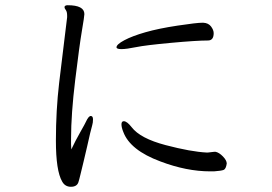

<svg xmlns="http://www.w3.org/2000/svg" viewBox="-20 -718 1040 735"><path d="M848 -92Q845 -71 836 -67.5Q827 -64 799 -62H785Q694 -62 594 -100Q478 -143 452 -213Q445 -230 445 -242Q445 -254 454 -254Q466 -254 484 -231Q517 -188 614 -162.5Q711 -137 772 -134H775L801 -137H805Q819 -134 833.5 -119Q848 -104 848 -92ZM758 -631Q778 -630 788 -616.5Q798 -603 798 -591Q798 -563 776 -563Q733 -563 635 -554Q537 -545 500.5 -537.5Q464 -530 445 -530Q426 -530 426 -537Q426 -548 456 -564Q486 -580 536.5 -594.5Q587 -609 660 -620Q733 -631 755 -631ZM239 -698Q303 -698 303 -664Q303 -656 293.5 -600Q284 -544 268 -412.5Q252 -281 252 -187V-166Q252 -155 253 -146Q269 -180 287.5 -212.5Q306 -245 309 -252Q319 -274 327.5 -274Q336 -274 336 -261Q336 -248 333 -238.5Q330 -229 325 -207.5Q320 -186 313.5 -157Q307 -128 300 -99.5Q293 -71 288 -50Q283 -29 280 -20Q274 -3 251.5 -3Q229 -3 218 -23Q194 -64 194 -179.5Q194 -295 206.5 -401.5Q219 -508 226 -562Q233 -616 237 -652V-658Q237 -673 232 -679.5Q227 -686 227 -690V-692Q229 -698 239 -698Z"/></svg>

Font: LXGW WenKai
Style: Regular
Weight: 400
Designer: LXGW / Fontworks Inc.
Foundry: LXGW / Fontworks Inc.
Version: Version 1.520; June 14, 2025